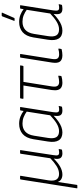

<svg xmlns="http://www.w3.org/2000/svg" viewBox="638 -1374 921 2237"><g transform="rotate(-90 1098.5 -255.5)"><path d="M27 185Q21 185 23 179L126 -476Q128 -482 133 -482H163Q170 -482 169 -476L116 -152Q106 -89 125.5 -58.5Q145 -28 190 -28Q237 -28 283 -57.5Q329 -87 373 -130L426 -476Q428 -482 434 -482H463Q470 -482 468 -476L410 -96Q403 -57 409 -42Q415 -27 439 -27Q447 -27 456.5 -28.5Q466 -30 475 -32Q481 -34 480 -26L476 -1Q475 3 473 4.5Q471 6 467 7Q459 8 449.5 9.5Q440 11 429 11Q392 11 376 -11Q360 -33 369 -88H367Q320 -40 274 -14.5Q228 11 183 11Q151 11 128.5 -3Q106 -17 97 -44L63 179Q61 185 56 185Z M674 11Q609 11 582 -32Q555 -75 568 -157L595 -327Q609 -412 656 -452.5Q703 -493 775 -493Q820 -493 857.5 -478.5Q895 -464 930 -437L925 -399Q887 -427 852 -440.5Q817 -454 778 -454Q720 -454 683.5 -421.5Q647 -389 636 -320L610 -156Q600 -91 619 -59.5Q638 -28 689 -28Q730 -28 775.5 -54.5Q821 -81 882 -139L876 -98Q838 -61 804 -37Q770 -13 738 -1Q706 11 674 11ZM928 11Q890 11 875.5 -10.5Q861 -32 868 -84L871 -106L872 -121L918 -413L922 -428L930 -476Q932 -482 937 -482H965Q971 -482 970 -476L910 -96Q904 -56 910.5 -41.5Q917 -27 938 -27Q950 -27 959 -28Q968 -29 976 -32Q983 -34 982 -27L976 -1Q975 6 968 7Q961 8 951 9.5Q941 11 928 11Z M1254 11Q1219 11 1197.5 -2.5Q1176 -16 1169 -43Q1162 -70 1168 -113L1221 -443H1071Q1065 -443 1066 -451L1070 -475Q1071 -482 1077 -482H1450Q1456 -482 1455 -476L1450 -450Q1449 -443 1443 -443H1263L1210 -111Q1203 -66 1216.5 -46.5Q1230 -27 1262 -27Q1279 -27 1296 -30Q1313 -33 1330 -37Q1336 -39 1335 -30L1332 -6Q1331 -2 1329.5 -1Q1328 0 1325 1Q1313 5 1293.5 8Q1274 11 1254 11Z M1573 11Q1521 11 1499.5 -17.5Q1478 -46 1488 -110L1546 -476Q1547 -482 1553 -482H1582Q1589 -482 1588 -476L1530 -109Q1523 -63 1536.5 -45Q1550 -27 1583 -27Q1598 -27 1613 -29Q1628 -31 1645 -36Q1652 -37 1651 -29L1647 -5Q1646 2 1640 3Q1625 6 1607.5 8.5Q1590 11 1573 11Z M1860 11Q1795 11 1768 -32Q1741 -75 1754 -157L1781 -327Q1795 -412 1842 -452.5Q1889 -493 1961 -493Q2006 -493 2043.5 -478.5Q2081 -464 2116 -437L2111 -399Q2073 -427 2038 -440.5Q2003 -454 1964 -454Q1906 -454 1869.5 -421.5Q1833 -389 1822 -320L1796 -156Q1786 -91 1805 -59.5Q1824 -28 1875 -28Q1916 -28 1961.5 -54.5Q2007 -81 2068 -139L2062 -98Q2024 -61 1990 -37Q1956 -13 1924 -1Q1892 11 1860 11ZM2114 11Q2076 11 2061.5 -10.5Q2047 -32 2054 -84L2057 -106L2058 -121L2104 -413L2108 -428L2116 -476Q2118 -482 2123 -482H2151Q2157 -482 2156 -476L2096 -96Q2090 -56 2096.5 -41.5Q2103 -27 2124 -27Q2136 -27 2145 -28Q2154 -29 2162 -32Q2169 -34 2168 -27L2162 -1Q2161 6 2154 7Q2147 8 2137 9.5Q2127 11 2114 11ZM1977 -546Q1975 -546 1974 -548.5Q1973 -551 1975 -554L2027 -691Q2029 -694 2031.5 -695Q2034 -696 2037 -696H2065Q2068 -696 2069.5 -694Q2071 -692 2069 -689L2008 -551Q2006 -546 1998 -546Z"/></g></svg>

Font: Sofia Sans Semi Condensed ExtraLight
Style: Italic
Weight: 250
Italic angle: -9°
Version: Version 4.100